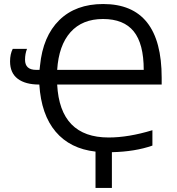

<svg xmlns="http://www.w3.org/2000/svg" viewBox="-20 -745 878 951"><path d="M263.2 -398.9H691.9Q691.9 -528.3 642.3 -589.6Q592.8 -650.9 490.2 -650.9Q387.7 -650.9 329.3 -585.7Q271 -520.5 263.2 -398.9ZM534.2 186H453.1V5.9Q327.1 -8.3 255.6 -92.8Q184.1 -177.2 174.8 -326.2Q105.5 -326.2 67.6 -355Q29.8 -383.8 29.8 -440.9Q29.8 -476.6 43 -502.9H113.8Q104 -478.5 104 -449.2Q104 -398.9 159.2 -398.9H175.8L178.2 -419.9Q192.4 -565.4 273.7 -645.3Q355 -725.1 491.2 -725.1Q780.8 -725.1 780.8 -359.9V-326.2H263.2Q276.9 -64 518.1 -64Q616.2 -64 734.9 -100.1V-23.9Q648.9 6.3 534.2 8.8Z"/></svg>

Font: OpenSans-Regular
Style: Regular
Weight: 400
Foundry: Ascender Corporation
Version: Version 1.10